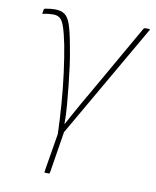

<svg xmlns="http://www.w3.org/2000/svg" viewBox="-78 -552 648 798"><g transform="rotate(10 246.0 -153.0)"><path d="M168 185Q163 185 164 180L191 17Q189 -46 184 -111Q179 -176 171 -237.5Q163 -299 153 -352Q143 -401 134.5 -426Q126 -451 115 -460Q104 -469 86 -469Q65 -469 44 -464Q39 -463 41 -467L43 -481Q44 -486 50 -487Q61 -489 71 -490Q81 -491 90 -491Q115 -491 130.5 -480.5Q146 -470 156 -441Q166 -412 176 -357Q185 -312 190.5 -270Q196 -228 200 -189Q204 -152 207.5 -111Q211 -70 211 -29H212Q224 -51 237 -75Q250 -99 265.5 -126Q281 -153 299 -184L466 -476Q469 -479 472 -479H488Q493 -479 492 -475L215 5L187 180Q186 185 184 185Z"/></g></svg>

Font: Sofia Sans Thin
Style: Italic
Weight: 250
Italic angle: -9°
Version: Version 4.100-B